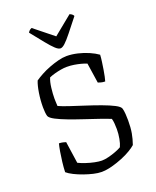

<svg xmlns="http://www.w3.org/2000/svg" viewBox="-170 -1045 926 1143"><g transform="rotate(-20 293.0 -474.0)"><path d="M271 0Q250 0 222 -6.5Q194 -13 164 -23.5Q134 -34 108 -47Q82 -60 67 -73Q68 -103 72 -136.5Q76 -170 81 -199.5Q86 -229 91 -247Q104 -247 116.5 -244Q129 -241 134 -239L154 -101Q172 -92 198.5 -83Q225 -74 252 -68.5Q279 -63 297 -63Q315 -63 339.5 -69Q364 -75 387.5 -84Q411 -93 424 -101Q433 -120 438.5 -149.5Q444 -179 444 -209Q444 -225 442.5 -244.5Q441 -264 437 -276Q410 -287 368 -301.5Q326 -316 279 -331.5Q232 -347 189.5 -363Q147 -379 117 -394.5Q87 -410 81 -424Q78 -434 76.5 -449.5Q75 -465 75 -481Q75 -526 82 -570.5Q89 -615 100 -642Q117 -654 142.5 -668Q168 -682 198 -693.5Q228 -705 257.5 -712.5Q287 -720 311 -720Q344 -720 380 -711.5Q416 -703 448 -689Q480 -675 502 -659Q501 -638 497.5 -614Q494 -590 490.5 -567.5Q487 -545 483 -527Q479 -509 476 -499Q461 -499 449.5 -502.5Q438 -506 432 -508L413 -635Q396 -642 376.5 -647Q357 -652 335.5 -655.5Q314 -659 290 -659Q273 -659 252.5 -655.5Q232 -652 212 -646.5Q192 -641 176 -634Q166 -611 161.5 -573.5Q157 -536 157 -505Q157 -492 158 -478Q159 -464 159 -459Q183 -448 225 -434Q267 -420 315.5 -404.5Q364 -389 409 -372.5Q454 -356 484 -340.5Q514 -325 518 -311Q522 -296 523.5 -276Q525 -256 525 -235Q525 -188 519 -154.5Q513 -121 501 -87Q489 -76 464.5 -61Q440 -46 407 -32.5Q374 -19 338.5 -9.5Q303 0 271 0ZM294 -775Q281 -775 262.5 -792Q244 -809 216.5 -843Q189 -877 149 -927Q152 -933 158 -939Q164 -945 173 -948L294 -851L413 -948Q422 -945 428.5 -939.5Q435 -934 437 -928Q396 -876 368.5 -841.5Q341 -807 323.5 -791Q306 -775 294 -775Z"/></g></svg>

Font: Texturina Medium 12pt ExtraLight
Style: Regular
Weight: 250
Version: Version 1.002